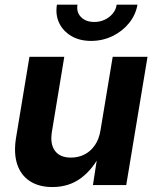

<svg xmlns="http://www.w3.org/2000/svg" viewBox="-20 -773 651 802"><path d="M198.7 8.3Q143.1 8.3 105.2 -16.1Q67.4 -40.5 52 -86.4Q36.6 -132.3 46.9 -196.8L103 -535.6H248.5L196.8 -222.7Q188.5 -171.4 209.5 -143.1Q230.5 -114.7 276.4 -114.7Q307.1 -114.7 332.8 -127.7Q358.4 -140.6 376.2 -166.3Q394 -191.9 399.9 -229.5L450.7 -535.6H596.2L507.3 0H368.2L389.2 -135.7H402.8Q369.1 -66.9 318.6 -29.3Q268.1 8.3 198.7 8.3ZM360.4 -602.1Q313 -602.1 278.3 -622.3Q243.7 -642.6 227.3 -676.8Q210.9 -710.9 217.8 -753.4H303.7Q298.3 -722.2 318.4 -701.7Q338.4 -681.2 374 -681.2Q397.5 -681.2 417.5 -690.7Q437.5 -700.2 450.9 -716.3Q464.4 -732.4 467.3 -753.4H554.2Q546.9 -710.9 519 -676.5Q491.2 -642.1 449.7 -622.1Q408.2 -602.1 360.4 -602.1Z"/></svg>

Font: Inter 20pt
Style: Bold Italic
Weight: 700
Italic angle: -9.3988°
Version: Version 4.001;git-66647c0bb